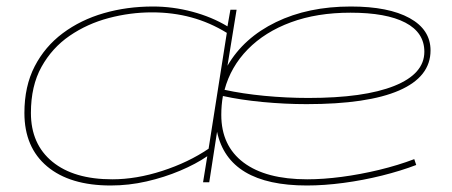

<svg xmlns="http://www.w3.org/2000/svg" viewBox="-20 -560 1388 590"><path d="M320 10Q195 10 125 -48.5Q55 -107 55 -213Q55 -295 86.5 -356Q118 -417 173 -458Q228 -499 299 -519.5Q370 -540 450 -540Q511 -540 571 -524Q631 -508 679 -479L688 -530H707L679 -358Q729 -444 828 -492Q927 -540 1058 -540Q1174 -540 1238.5 -504.5Q1303 -469 1303 -405Q1303 -324 1206.5 -282Q1110 -240 922 -240Q856 -240 787.5 -246.5Q719 -253 665 -265Q660 -237 660 -207Q660 -112 728.5 -60.5Q797 -9 924 -9Q973 -9 1030 -16.5Q1087 -24 1145 -38Q1203 -52 1253 -71L1259 -53Q1212 -35 1154 -20.5Q1096 -6 1036 2Q976 10 923 10Q682 10 647 -155L623 0H604L617 -80Q582 -56 533.5 -35.5Q485 -15 430.5 -2.5Q376 10 320 10ZM325 -9Q399 -9 479 -35Q559 -61 621 -103L677 -459Q625 -491 568 -506.5Q511 -522 447 -522Q380 -522 314 -504.5Q248 -487 194 -450Q140 -413 107.5 -354.5Q75 -296 75 -213Q75 -117 141 -63Q207 -9 325 -9ZM1057 -521Q954 -521 874 -491.5Q794 -462 741.5 -408.5Q689 -355 670 -284Q725 -272 792.5 -265.5Q860 -259 928 -259Q1099 -259 1191.5 -296Q1284 -333 1284 -401Q1284 -460 1225.5 -490.5Q1167 -521 1057 -521Z"/></svg>

Font: Georama Extra Expanded Thin
Style: Italic
Weight: 100
Width: 8
Italic angle: -9°
Designer: Jean-Baptiste Levee
Foundry: Production Type
Version: Version 1.000